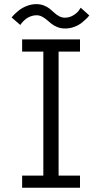

<svg xmlns="http://www.w3.org/2000/svg" viewBox="-20 -886 490 906"><path d="M287 -751.5Q267.5 -751.5 251 -758Q234.5 -764.5 223 -773.8Q211.5 -783 201.2 -792Q191 -801 178.5 -807.5Q166 -814 152.5 -814Q138.5 -814 125.5 -809.2Q112.5 -804.5 103.8 -797.8Q95 -791 88.5 -784.2Q82 -777.5 79 -773L76 -768L35 -803.5Q37 -807 45.5 -815.8Q54 -824.5 69 -836.8Q84 -849 106.2 -857.8Q128.5 -866.5 151.5 -866.5Q171 -866.5 187.5 -860Q204 -853.5 215.5 -844Q227 -834.5 237.2 -825Q247.5 -815.5 260 -809Q272.5 -802.5 286 -802.5Q308 -802.5 326.8 -814.2Q345.5 -826 353 -838L361 -849.5L401.5 -813Q397 -807 390 -800Q383 -793 367.8 -780.2Q352.5 -767.5 331.2 -759.5Q310 -751.5 287 -751.5ZM357.5 -642.5H256.5V-57.5H357.5V0H84.5V-57.5H184.5V-642.5H84.5V-700H357.5Z"/></svg>

Font: League Mono Condensed Light
Style: Regular
Weight: 300
Width: 1
Designer: Tyler Finck
Foundry: The League of Moveable Type / Tyler Finck
Version: Version 2.210